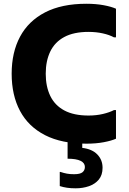

<svg xmlns="http://www.w3.org/2000/svg" viewBox="-20 -752 688 1021"><path d="M42 -360Q42 -473.4 86.6 -556.9Q131.2 -640.4 219.7 -686.2Q308.2 -732 439.6 -732Q490.6 -732 531.9 -724.2Q573.1 -716.4 596.8 -705.6V-553.4H586Q562.3 -566.5 527 -574.4Q491.6 -582.4 450.8 -582.4Q372.2 -582.4 321.8 -555.2Q271.4 -528.1 247.3 -478Q223.2 -428 223.2 -360Q223.2 -292 247.3 -242Q271.4 -191.9 321.8 -164.8Q372.2 -137.6 450.8 -137.6Q491.6 -137.6 527 -145.9Q562.3 -154.2 586 -166.6H596.8V-14.4Q573.1 -3.6 531.9 4.2Q490.6 12 439.6 12Q308.2 12 219.7 -33.2Q131.2 -78.4 86.6 -161.9Q42 -245.4 42 -360ZM417.4 -24V34.4Q469.3 40.4 497.4 69.2Q525.4 98 525.4 140Q525.4 178.8 505.5 202.8Q485.5 226.8 453 238.1Q420.4 249.4 382.6 249.4Q357.4 249.4 336.6 246.4Q315.8 243.4 297.8 237.4V162.4H301.8Q319.8 168.4 336.1 171.4Q352.3 174.4 374.2 174.4Q406.3 174.4 418.9 163.8Q431.4 153.3 431.4 135.8Q431.4 114.6 408.5 103.3Q385.6 92 339.4 92V-24Z"/></svg>

Font: Kufam
Style: Regular
Weight: 400
Designer: Wael Morcos, Artur Schmal
Foundry: Original Type
Version: Version 1.301; ttfautohint (v1.8.3)